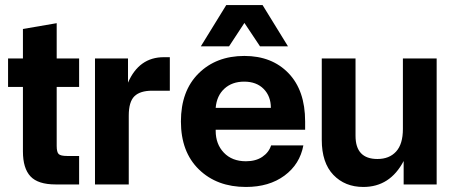

<svg xmlns="http://www.w3.org/2000/svg" viewBox="-20 -732 1796 762"><path d="M201 0Q131 0 101 -32Q71 -64 71 -131V-387H12V-500H71V-617L205 -640V-500H294V-387H205V-153Q205 -128 213 -120.5Q221 -113 246 -113H294V0Z M357 0V-500H488V-404Q532 -505 630 -505H654V-372H584Q536 -372 513.5 -350Q491 -328 491 -273V0Z M956 10Q841 10 769.5 -59.5Q698 -129 698 -250Q698 -371 768 -440.5Q838 -510 950 -510Q1059 -510 1125 -441.5Q1191 -373 1191 -250V-217H836V-213Q836 -160 868.5 -126Q901 -92 956 -92Q995 -92 1021 -109.5Q1047 -127 1056 -155H1184Q1170 -80 1109 -35Q1048 10 956 10ZM777 -548 878 -712H1022L1123 -548H1012L950 -641L889 -548ZM836 -304H1055Q1055 -350 1026.5 -379Q998 -408 949 -408Q901 -408 870.5 -380Q840 -352 836 -304Z M1422 10Q1349 10 1303 -38Q1257 -86 1257 -177V-500H1391V-193Q1391 -101 1478 -101Q1525 -101 1552 -130.5Q1579 -160 1579 -220V-500H1713V0H1582V-93Q1528 10 1422 10Z"/></svg>

Font: TASA Orbiter Display
Style: Bold
Weight: 700
Designer: Weizhong Zhang
Version: Version 1.000;Glyphs 3.1.2 (3151)